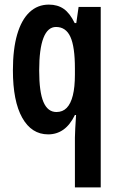

<svg xmlns="http://www.w3.org/2000/svg" viewBox="-20 -573 514 833"><path d="M305 24Q305 8 306.5 -16.5Q308 -41 310 -74H305Q284 -31 255 -10.5Q226 10 189 10Q117 10 76.5 -62Q36 -134 36 -268Q36 -360 54.5 -423.5Q73 -487 108 -520Q143 -553 192 -553Q230 -553 256.5 -534.5Q283 -516 304 -473H311L321 -543H417V240H305ZM225 -87Q252 -87 269.5 -105Q287 -123 296 -159Q305 -195 305 -249V-276Q305 -370 285.5 -413Q266 -456 223 -456Q187 -456 168.5 -408.5Q150 -361 150 -267Q150 -174 168.5 -130.5Q187 -87 225 -87Z"/></svg>

Font: Noto Sans Display ExtraCondensed SemiBold
Style: Regular
Weight: 600
Width: 2
Designer: Monotype Design Team
Foundry: Monotype Imaging Inc.
Version: Version 2.003